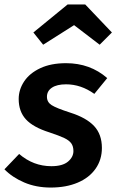

<svg xmlns="http://www.w3.org/2000/svg" viewBox="-30 -828 523 863"><path d="M452 -477 394 -406Q334 -449 267 -449Q226 -449 203.5 -434Q181 -419 181 -393Q181 -369 202 -355.5Q223 -342 285 -322Q358 -299 393 -261.5Q428 -224 428 -163Q428 -110 399.5 -69.5Q371 -29 319 -7Q267 15 198 15Q132 15 78.5 -8Q25 -31 -10 -67L56 -136Q120 -81 201 -81Q251 -81 275.5 -101.5Q300 -122 300 -149Q300 -170 290.5 -183.5Q281 -197 259 -207.5Q237 -218 192 -233Q119 -256 86.5 -291.5Q54 -327 54 -383Q54 -425 78.5 -462Q103 -499 151 -521.5Q199 -544 267 -544Q375 -544 452 -477ZM120 -682 274 -808H353L473 -682L418 -627L303 -715L164 -627Z"/></svg>

Font: FiraGO Medium
Style: Italic
Weight: 500
Italic angle: -8°
Designer: bBox Type GmbH
Foundry: bBox Type GmbH
Version: Version 1.001